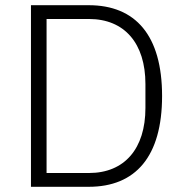

<svg xmlns="http://www.w3.org/2000/svg" viewBox="-20 -718 706 738"><path d="M99 -698H321C501 -698 603 -582 603 -349C603 -116 501 0 321 0H99ZM322 -53C459 -53 539 -147 539 -303V-395C539 -551 459 -645 322 -645H159V-53Z"/></svg>

Font: Plexus Sans Light
Style: Regular
Weight: 300
Version: Version 2.001;PS 002.001;hotconv 1.0.70;makeotf.lib2.5.58329